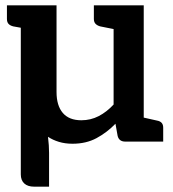

<svg xmlns="http://www.w3.org/2000/svg" viewBox="-20 -531 648 720"><path d="M108 169Q84 169 71 157Q58 145 58 123V-427L30 -432Q18 -435 12 -441.5Q6 -448 6 -460V-511H192V-186Q192 -135 215.5 -107.5Q239 -80 285 -80Q320 -80 350 -95.5Q380 -111 406 -139V-422L356 -432Q345 -435 338.5 -441.5Q332 -448 332 -460V-511H519V-90L568 -79Q580 -77 586 -70.5Q592 -64 592 -52V0H450Q426 0 421 -22L413 -67Q381 -34 342 -13Q303 8 252 8Q224 8 201 1Q178 -6 160 -18Q162 -2 163 13.5Q164 29 164 42V169Z"/></svg>

Font: Aleo SemiBold
Style: Regular
Weight: 600
Designer: Alessio Laiso
Foundry: Alessio Laiso
Version: Version 2.001;gftools[0.9.29]